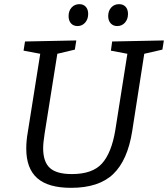

<svg xmlns="http://www.w3.org/2000/svg" viewBox="-20 -892 806 921"><path d="M766 -698 759 -654 672 -634 614 -262Q592 -123 523 -57Q454 9 321 9Q211 9 158.5 -37.5Q106 -84 106 -179Q106 -217 113 -256L173 -634L93 -649L100 -693L346 -698L339 -654L255 -634L194 -251Q187 -206 187 -181Q187 -116 219 -86.5Q251 -57 325 -57Q424 -57 469.5 -108Q515 -159 533 -267L591 -634L512 -649L518 -693ZM309 -815Q309 -840 323.5 -856Q338 -872 361 -872Q380 -872 391.5 -859.5Q403 -847 403 -825Q403 -800 388.5 -783.5Q374 -767 352 -767Q332 -767 320.5 -780Q309 -793 309 -815ZM499 -815Q499 -840 513.5 -856Q528 -872 551 -872Q571 -872 582.5 -859.5Q594 -847 594 -825Q594 -800 579.5 -783.5Q565 -767 542 -767Q523 -767 511 -780Q499 -793 499 -815Z"/></svg>

Font: Bitter Pro
Style: Italic
Weight: 400
Italic angle: -9°
Designer: Sol Matas, and Bitter project Authors
Foundry: Sol Matas
Version: Version 1.010